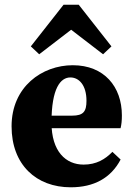

<svg xmlns="http://www.w3.org/2000/svg" viewBox="-20 -773 561 808"><path d="M277.8 15.2C374.6 15.2 446.5 -23.3 487.6 -101.6L453 -134C422.8 -102.8 385.7 -80.3 331.8 -80.3C257 -80.3 196.7 -135.3 196.7 -257.3C196.7 -401.7 234.6 -447.1 276.2 -447.1C312.5 -447.1 343.9 -414.5 343.9 -348.9C343.9 -304.3 331.5 -286.3 283.5 -286.3H96V-233.5H487.4C491.4 -250.1 492.9 -265.8 492.9 -287.3C492.9 -408.3 418.1 -498.5 286.3 -498.5C157.2 -498.5 28.7 -408.1 28.7 -241.4C28.7 -80 132.3 15.2 277.8 15.2ZM413.8 -544.6 449 -577.8 311.3 -753.1H247.5L109.7 -577.8L145 -544.6L327.2 -684.6H231.6L413.8 -544.6Z"/></svg>

Font: Source Serif Variable
Style: Regular
Weight: 389
Designer: Frank Grießhammer
Foundry: Adobe Systems Incorporated
Version: Version 3.001;hotconv 1.0.111;makeotfexe 2.5.65597